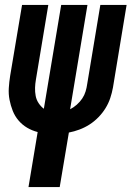

<svg xmlns="http://www.w3.org/2000/svg" viewBox="-20 -540 540 775"><path d="M95 215 132 -7Q109 -13 89.5 -24.5Q70 -36 55 -53.5Q40 -71 31.5 -92.5Q23 -114 18.5 -137Q14 -160 15.5 -184.5Q17 -209 21 -234L69 -520H175L125 -219Q122 -202 121.5 -185.5Q121 -169 124 -153Q127 -137 136 -123.5Q145 -110 157 -101L227 -520H333L263 -99Q277 -106 290 -117.5Q303 -129 312 -142.5Q321 -156 325.5 -171Q330 -186 332 -201L385 -520H491L436 -187Q432 -165 425 -144Q418 -123 406 -103.5Q394 -84 377.5 -67Q361 -50 341.5 -37.5Q322 -25 300.5 -17Q279 -9 258 -5L221 215Z"/></svg>

Font: Iosevka Term Curly XBd Obl
Style: Regular
Weight: 800
Italic angle: -9°
Designer: Belleve Invis
Foundry: Belleve Invis
Version: Version 32.3.0